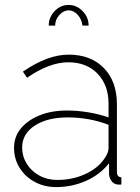

<svg xmlns="http://www.w3.org/2000/svg" viewBox="-20 -750 570 780"><path d="M37 -149Q37 -195 65 -228.5Q93 -262 141 -281.5Q189 -301 253 -301Q295 -301 340 -293.5Q385 -286 421 -273V-328Q421 -404 376.5 -450.5Q332 -497 257 -497Q219 -497 176.5 -481Q134 -465 90 -434L73 -459Q124 -494 170 -511Q216 -528 259 -528Q349 -528 402 -473.5Q455 -419 455 -326V-52Q455 -41 459.5 -35.5Q464 -30 473 -30V0Q466 0 461.5 0Q457 0 454 -1Q440 -4 432 -16Q424 -28 423 -42V-87Q387 -41 330 -15.5Q273 10 208 10Q160 10 121 -11Q82 -32 59.5 -68.5Q37 -105 37 -149ZM403 -104Q412 -116 416.5 -127.5Q421 -139 421 -148V-243Q382 -258 340.5 -265.5Q299 -273 255 -273Q172 -273 121 -239.5Q70 -206 70 -151Q70 -115 88.5 -85Q107 -55 139.5 -37Q172 -19 212 -19Q274 -19 325.5 -42.5Q377 -66 403 -104ZM259 -708Q238 -708 221 -689Q204 -670 204 -646H178Q178 -680 202 -705Q226 -730 259 -730Q291 -730 315.5 -705Q340 -680 340 -646H315Q312 -672 295.5 -690Q279 -708 259 -708Z"/></svg>

Font: Raleway Thin ExtraLight
Style: Regular
Weight: 250
Version: Version 4.026